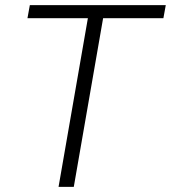

<svg xmlns="http://www.w3.org/2000/svg" viewBox="-20 -731 668 751"><path d="M619.1 -659.7H383.3L268.6 0H209L323.7 -659.7H87.4L96.7 -710.9H628.4Z"/></svg>

Font: Roboto Light
Style: Italic
Weight: 300
Italic angle: -12°
Designer: Google
Version: Version 2.134; 2016; ttfautohint (v1.6)